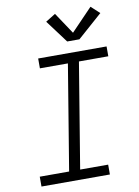

<svg xmlns="http://www.w3.org/2000/svg" viewBox="-104 -1046 807 1114"><g transform="rotate(-10 300.0 -489.0)"><path d="M48 0V-58H221L323 -677H158V-735H561V-677H388L286 -58H451V0ZM341 -803 241 -937 299 -973 383 -847 509 -978 559 -932 413 -803Z"/></g></svg>

Font: Iosevka Curly LtExObl
Style: Regular
Weight: 300
Width: 7
Italic angle: -9°
Monospace: yes
Designer: Belleve Invis
Foundry: Belleve Invis
Version: Version 11.1.0; ttfautohint (v1.8.3)